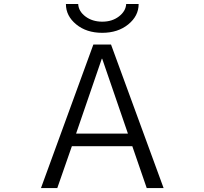

<svg xmlns="http://www.w3.org/2000/svg" viewBox="-20 -957 1040 977"><path d="M315.4 -936.5H377.9Q379.9 -899.4 415 -873Q450.2 -846.7 500.5 -846.7Q550.8 -846.7 585.4 -873.5Q620.1 -900.4 622.1 -936.5H685.5Q685.5 -876 632.8 -833Q580.1 -790 500 -790Q419.9 -790 367.7 -833Q315.4 -876 315.4 -936.5ZM500 -658.2H498L367.2 -277.3H630.9ZM653.3 -212.9H345.7L271.5 0H188.5L455.1 -730.5H544.9L812.5 0H726.6Z"/></svg>

Font: Gen Shin Gothic Monospace Normal
Style: Regular
Weight: 350
Designer: [Source Han Sans]
Ryoko NISHIZUKA  (kana & ideographs); Paul D. Hunt (Latin, Greek & Cyrillic); Wenlong ZHANG  (bopomofo
Version: Version 1.002.20150607